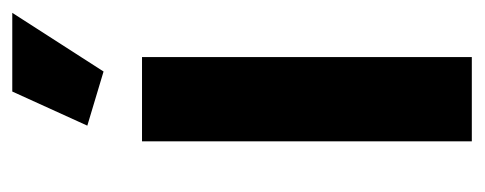

<svg xmlns="http://www.w3.org/2000/svg" viewBox="-252 -518 770 305"><g transform="rotate(-90 132.5 -365.0)"><path d="M171.9 -585 85.9 -610.8 140.1 -730H265.1ZM61 0V-523.9H194.8V0Z"/></g></svg>

Font: Rawline
Style: Bold
Weight: 700
Designer: Matt McInerney, Pablo Impallari, Rodrigo Fuenzalida
Foundry: Matt McInerney, Pablo Impallari, Rodrigo Fuenzalida
Version: Version 4.020;PS 004.020;hotconv 1.0.88;makeotf.lib2.5.64775